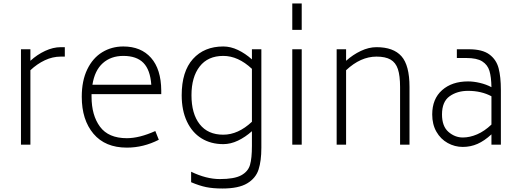

<svg xmlns="http://www.w3.org/2000/svg" viewBox="-20 -828 2952 1099"><path d="M351 -558V-504H328Q281 -504 236.5 -483Q192 -462 154 -426V0H100V-546H154V-480Q192 -515 238 -536.5Q284 -558 328 -558Z M504 -275Q504 -168 552.5 -102.5Q601 -37 706 -37Q778 -37 869 -78L889 -28Q801 17 706 17Q582 17 515 -62.5Q448 -142 448 -274Q448 -366 479.5 -431Q511 -496 565 -529Q619 -562 686 -562Q787 -562 844.5 -497Q902 -432 903 -310V-289H504ZM509 -343H846Q840 -428 801 -468Q762 -508 686 -508Q615 -508 568.5 -466.5Q522 -425 509 -343Z M1476 -546V18Q1476 93 1460 142.5Q1444 192 1395 221.5Q1346 251 1253 251Q1199 251 1160 243Q1121 235 1074 215V155Q1161 197 1238 197Q1321 197 1360.5 175.5Q1400 154 1411 116Q1422 78 1422 8V-77Q1384 -43 1342 -23Q1300 -3 1258 -3Q1187 -3 1133.5 -36Q1080 -69 1050 -132.5Q1020 -196 1020 -283Q1020 -419 1084.5 -490.5Q1149 -562 1258 -562Q1300 -562 1342 -542Q1384 -522 1422 -488V-546ZM1422 -131V-434Q1343 -508 1258 -508Q1170 -508 1123 -447.5Q1076 -387 1076 -283Q1076 -177 1123 -117Q1170 -57 1258 -57Q1343 -57 1422 -131Z M1653 -808H1707V-657H1653ZM1653 -546H1707V0H1653Z M2324 -330V0H2270V-330Q2270 -395 2257.5 -432.5Q2245 -470 2215.5 -487Q2186 -504 2135 -504Q2044 -504 1961 -426V0H1907V-546H1961V-480Q2000 -515 2045.5 -536.5Q2091 -558 2135 -558Q2232 -558 2278 -506Q2324 -454 2324 -330Z M2847 -313V0H2793V-59Q2753 -22 2713.5 -4.5Q2674 13 2629 13Q2583 13 2542.5 -9.5Q2502 -32 2478 -74Q2454 -116 2454 -173Q2454 -262 2510.5 -312Q2567 -362 2659 -362Q2691 -362 2727 -353.5Q2763 -345 2793 -329Q2792 -388 2781.5 -422.5Q2771 -457 2740.5 -476.5Q2710 -496 2649 -496H2595V-546H2664Q2741 -546 2781 -516.5Q2821 -487 2834 -437.5Q2847 -388 2847 -313ZM2793 -115V-277Q2735 -308 2659 -308Q2597 -308 2553.5 -277Q2510 -246 2510 -173Q2510 -105 2547 -73Q2584 -41 2629 -41Q2669 -41 2711 -59Q2753 -77 2793 -115Z"/></svg>

Font: Biryani UltraLight
Style: Regular
Weight: 250
Designer: Dan Reynolds and Mathieu Réguer
Foundry: Dan Reynolds and Mathieu Réguer
Version: Version 1.003; ttfautohint (v1.1) -l 5 -r 5 -G 72 -x 0 -D la